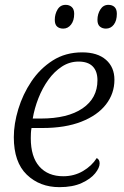

<svg xmlns="http://www.w3.org/2000/svg" viewBox="-20 -762 513 792"><path d="M417 -644Q402 -644 392 -652.5Q382 -661 382 -680Q382 -704 394 -723Q406 -742 427 -742Q443 -742 452.5 -733Q462 -724 462 -705Q462 -677 449.5 -660.5Q437 -644 417 -644ZM241 -644Q225 -644 215.5 -652.5Q206 -661 206 -680Q206 -704 217.5 -723Q229 -742 251 -742Q266 -742 276 -733Q286 -724 286 -705Q286 -677 273 -660.5Q260 -644 241 -644ZM225 10Q144 10 90.5 -41.5Q37 -93 37 -196Q37 -251 55.5 -312Q74 -373 109.5 -426Q145 -479 197.5 -512.5Q250 -546 319 -546Q382 -546 417 -515.5Q452 -485 452 -433Q452 -376 417 -331Q382 -286 315.5 -260Q249 -234 156 -234H110Q108 -223 107.5 -212.5Q107 -202 107 -192Q107 -115 142.5 -75Q178 -35 241 -35Q286 -35 322.5 -56.5Q359 -78 379 -110Q391 -104 391 -88Q391 -70 372.5 -47Q354 -24 317 -7Q280 10 225 10ZM115 -273H148Q259 -273 320.5 -315Q382 -357 382 -431Q382 -468 362.5 -488Q343 -508 304 -508Q267 -508 235.5 -487.5Q204 -467 179.5 -433Q155 -399 138.5 -357Q122 -315 115 -273Z"/></svg>

Font: Noto Serif Light
Style: Italic
Weight: 300
Italic angle: -12°
Designer: Monotype Design Team
Foundry: Monotype Imaging Inc.
Version: Version 2.013